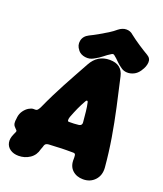

<svg xmlns="http://www.w3.org/2000/svg" viewBox="-184 -995 954 1121"><g transform="rotate(20 293.0 -434.5)"><path d="M65 20Q34 20 13 5.5Q-8 -9 -13 -33.5Q-18 -58 -4 -88Q-3 -91 0 -97Q3 -103 4 -106Q5 -109 5 -110.5Q5 -112 4 -114Q4 -115 2.5 -117Q1 -119 -1 -120Q-7 -127 -13 -133Q-19 -139 -21 -150.5Q-23 -162 -19 -186V-188Q-16 -212 -3 -230Q10 -248 26 -257.5Q42 -267 54 -267H67Q75 -267 80 -273Q85 -279 91 -290Q114 -341 134 -381Q154 -421 173.5 -457.5Q193 -494 214.5 -533Q236 -572 262 -619Q300 -689 376 -689Q452 -689 467 -619Q488 -528 507 -441Q526 -354 540.5 -267.5Q555 -181 563 -89Q567 -41 539 -10.5Q511 20 466 20Q425 20 399 -4.5Q373 -29 375 -74Q375 -78 375 -82Q375 -86 374 -95Q373 -107 360 -107Q333 -107 316.5 -107Q300 -107 287 -106.5Q274 -106 257 -105Q240 -104 212 -103Q204 -103 196 -100Q188 -97 184 -87Q182 -79 180.5 -75.5Q179 -72 175 -61Q166 -22 135 -1Q104 20 65 20ZM274 -267Q291 -267 305 -267.5Q319 -268 335 -270Q347 -272 351 -279.5Q355 -287 353 -295Q350 -328 347 -357.5Q344 -387 338 -413Q337 -418 333 -419.5Q329 -421 324 -413Q307 -383 295 -356.5Q283 -330 270 -296Q266 -284 266.5 -275.5Q267 -267 274 -267ZM570 -791Q594 -777 592 -750.5Q590 -724 572 -698L571 -696Q556 -673 535 -663Q514 -653 493.5 -654Q473 -655 459 -665Q436 -680 422 -695Q408 -710 390 -724Q383 -730 373 -724Q350 -710 332 -695Q314 -680 286 -665Q262 -651 234 -655Q206 -659 190 -678L189 -680Q168 -705 174 -735Q180 -765 212 -781Q235 -792 262.5 -807.5Q290 -823 315.5 -839Q341 -855 358 -870Q382 -889 406.5 -889Q431 -889 448 -873Q476 -851 508.5 -829.5Q541 -808 570 -791Z"/></g></svg>

Font: Winky Sans ExtraBold
Style: Italic
Weight: 800
Italic angle: -8.97852°
Designer: Simon Atzbach
Foundry: typofactur
Version: Version 1.205